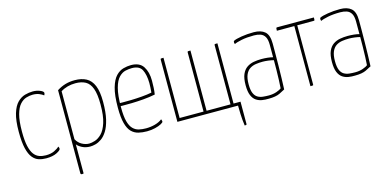

<svg xmlns="http://www.w3.org/2000/svg" viewBox="-68 -889 2969 1465"><g transform="rotate(-15 1417.0 -156.5)"><path d="M201 10Q170 10 143 1.5Q116 -7 95 -32.5Q74 -58 62 -107.5Q50 -157 50 -239Q50 -329 66.5 -383Q83 -437 110.5 -464.5Q138 -492 170 -501Q202 -510 232 -510Q264 -510 290 -499Q316 -488 316 -476Q316 -473 314.5 -467.5Q313 -462 310 -458Q298 -468 276.5 -477Q255 -486 225 -486Q201 -486 174.5 -478Q148 -470 125 -445Q102 -420 88 -369.5Q74 -319 74 -234Q74 -163 84 -119.5Q94 -76 111.5 -53Q129 -30 153 -21.5Q177 -13 205 -13Q244 -13 271.5 -26Q299 -39 312 -53Q315 -49 316.5 -44.5Q318 -40 318 -35Q318 -23 285.5 -6.5Q253 10 201 10Z M433 197Q428 197 425 194.5Q422 192 422 188V-469Q455 -490 489 -500Q523 -510 564 -510Q617 -510 654.5 -490Q692 -470 711.5 -423Q731 -376 731 -294Q731 -212 718 -157.5Q705 -103 684 -69.5Q663 -36 638.5 -19Q614 -2 590.5 4Q567 10 549 10Q512 10 484 -5Q456 -20 446 -35V195Q442 196 439 196.5Q436 197 433 197ZM547 -14Q566 -14 593 -22.5Q620 -31 646 -57Q672 -83 689.5 -136.5Q707 -190 707 -281Q707 -362 690.5 -406.5Q674 -451 642 -468.5Q610 -486 563 -486Q496 -486 446 -454V-75Q463 -44 491 -29Q519 -14 547 -14Z M997 10Q961 10 930 2.5Q899 -5 876 -28Q853 -51 840.5 -97.5Q828 -144 828 -221Q828 -320 845 -378.5Q862 -437 889 -465Q916 -493 947.5 -501.5Q979 -510 1008 -510Q1076 -510 1104.5 -466Q1133 -422 1133 -354Q1133 -325 1131.5 -297Q1130 -269 1126 -246Q1081 -237 1032 -233Q983 -229 941 -228Q899 -227 873 -227.5Q847 -228 847 -228V-252Q847 -252 873.5 -251.5Q900 -251 940.5 -252Q981 -253 1025 -256.5Q1069 -260 1105 -267Q1107 -290 1108 -307Q1109 -324 1109 -342Q1108 -408 1088 -447Q1068 -486 1009 -486Q985 -486 958 -480Q931 -474 906.5 -449Q882 -424 867 -369Q852 -314 852 -217Q852 -147 863 -106.5Q874 -66 894 -46Q914 -26 940 -20Q966 -14 996 -14Q1033 -14 1067.5 -23.5Q1102 -33 1124 -51Q1127 -45 1128 -40Q1129 -35 1129 -32Q1129 -25 1110.5 -15Q1092 -5 1062 2.5Q1032 10 997 10Z M1728 160Q1721 112 1719.5 67Q1718 22 1718 0H1239V-490Q1239 -495 1240 -497Q1241 -499 1246.5 -499.5Q1252 -500 1263 -500V-24H1452V-490Q1452 -495 1453 -497Q1454 -499 1459 -499.5Q1464 -500 1476 -500V-24H1665V-490Q1665 -495 1666 -497Q1667 -499 1672 -499.5Q1677 -500 1689 -500V-24H1744V154Q1744 158 1738 159Q1732 160 1728 160Z M1959 10Q1932 11 1906.5 7Q1881 3 1860 -11Q1839 -25 1826.5 -54.5Q1814 -84 1814 -135Q1814 -189 1828 -221Q1842 -253 1866 -269.5Q1890 -286 1920 -291.5Q1950 -297 1981 -297Q2007 -297 2030.5 -294.5Q2054 -292 2072 -287Q2072 -287 2072 -305.5Q2072 -324 2072 -347.5Q2072 -371 2072 -385Q2072 -428 2059 -449.5Q2046 -471 2023.5 -478.5Q2001 -486 1973 -486Q1916 -486 1875 -477.5Q1834 -469 1817 -460Q1815 -464 1814 -466.5Q1813 -469 1813 -473Q1813 -478 1814 -481.5Q1815 -485 1818 -486Q1835 -495 1880.5 -502.5Q1926 -510 1978 -510Q2034 -510 2065 -483.5Q2096 -457 2096 -389V-323Q2096 -266 2095 -213.5Q2094 -161 2093 -114.5Q2092 -68 2090 -28Q2078 -21 2046.5 -5.5Q2015 10 1959 10ZM1966 -14Q2000 -14 2028 -24Q2056 -34 2066 -43Q2068 -70 2069.5 -107Q2071 -144 2071.5 -185Q2072 -226 2072 -264Q2053 -269 2029 -272Q2005 -275 1986 -275Q1958 -275 1931.5 -271Q1905 -267 1884 -253.5Q1863 -240 1850.5 -212Q1838 -184 1838 -136Q1838 -91 1848.5 -66Q1859 -41 1877.5 -30Q1896 -19 1919 -16.5Q1942 -14 1966 -14Z M2290 0V-475H2152Q2152 -488 2153 -493Q2154 -498 2156 -499Q2158 -500 2161 -500H2451Q2451 -488 2450.5 -482.5Q2450 -477 2448 -476Q2446 -475 2441 -475H2313V-9Q2313 -5 2312.5 -3Q2312 -1 2307 -0.5Q2302 0 2290 0Z M2641 10Q2614 11 2588.5 7Q2563 3 2542 -11Q2521 -25 2508.5 -54.5Q2496 -84 2496 -135Q2496 -189 2510 -221Q2524 -253 2548 -269.5Q2572 -286 2602 -291.5Q2632 -297 2663 -297Q2689 -297 2712.5 -294.5Q2736 -292 2754 -287Q2754 -287 2754 -305.5Q2754 -324 2754 -347.5Q2754 -371 2754 -385Q2754 -428 2741 -449.5Q2728 -471 2705.5 -478.5Q2683 -486 2655 -486Q2598 -486 2557 -477.5Q2516 -469 2499 -460Q2497 -464 2496 -466.5Q2495 -469 2495 -473Q2495 -478 2496 -481.5Q2497 -485 2500 -486Q2517 -495 2562.5 -502.5Q2608 -510 2660 -510Q2716 -510 2747 -483.5Q2778 -457 2778 -389V-323Q2778 -266 2777 -213.5Q2776 -161 2775 -114.5Q2774 -68 2772 -28Q2760 -21 2728.5 -5.5Q2697 10 2641 10ZM2648 -14Q2682 -14 2710 -24Q2738 -34 2748 -43Q2750 -70 2751.5 -107Q2753 -144 2753.5 -185Q2754 -226 2754 -264Q2735 -269 2711 -272Q2687 -275 2668 -275Q2640 -275 2613.5 -271Q2587 -267 2566 -253.5Q2545 -240 2532.5 -212Q2520 -184 2520 -136Q2520 -91 2530.5 -66Q2541 -41 2559.5 -30Q2578 -19 2601 -16.5Q2624 -14 2648 -14Z"/></g></svg>

Font: Yanone Kaffeesatz ExtraLight
Style: Regular
Weight: 200
Designer: Yanone (Cyrillic: Daniel Pouzeot, Huerta Tipografica, and Cyreal)
Foundry: Yanone
Version: Version 2.003